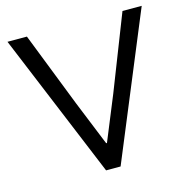

<svg xmlns="http://www.w3.org/2000/svg" viewBox="-106 -822 903 923"><g transform="rotate(-15 345.5 -360.0)"><path d="M11.7 -719.7H108.4L253.9 -347.7L343.8 -126H347.7L438.5 -347.7L584 -719.7H679.7L381.8 0H309.6Z"/></g></svg>

Font: Reddit Sans Strawberry
Style: Regular
Weight: 400
Designer: Stephen Hutchings
Foundry: Reddit
Version: Version 1.013